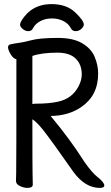

<svg xmlns="http://www.w3.org/2000/svg" viewBox="-20 -900 540 937"><path d="M113 -835Q159 -880 231.5 -880Q304 -880 346.5 -840Q389 -800 389 -780Q389 -770 377 -759Q365 -748 349 -748Q333 -748 326 -762Q315 -784 290 -797Q265 -810 233.5 -810Q202 -810 177 -797Q152 -784 141 -762Q134 -748 118.5 -748Q103 -748 90.5 -759Q78 -770 78 -779Q78 -798 113 -835ZM467 17Q396 17 339 -60Q232 -213 191 -265Q159 -305 138 -318Q138 -80 139 -48Q140 -16 140 1Q140 17 113 17Q97 17 77.5 8Q58 -1 58 -17Q58 -29 59 -58.5Q60 -88 60 -611Q41 -615 26 -646Q19 -661 19 -668Q19 -682 33 -684Q51 -688 73.5 -691Q96 -694 130 -703Q173 -715 262 -715Q337 -715 381 -689Q425 -663 442 -622.5Q459 -582 459 -541Q459 -434 377 -378Q315 -335 227 -334Q321 -222 392 -110Q429 -57 455 -37Q489 -10 489 5Q489 17 467 17ZM153 -394Q221 -394 264 -404Q333 -419 364 -480Q379 -509 379 -537Q379 -585 349.5 -614Q320 -643 260 -643Q184 -643 138 -627V-392Q144 -394 153 -394Z"/></svg>

Font: Moon Stars Kai HW
Style: Bold
Weight: 700
Designer: GuiWonder
Version: Version 1.101